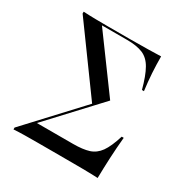

<svg xmlns="http://www.w3.org/2000/svg" viewBox="-136 -686 775 800"><g transform="rotate(30 251.0 -285.5)"><path d="M33.9 0V-8.9L268.5 -261.3L267.7 -251.6L41.9 -562.1V-571Q70.2 -569.4 101.2 -569Q132.3 -568.5 162.1 -568.5H265.3Q317.7 -568.5 353.6 -569.4Q389.5 -570.2 414.5 -571Q414.5 -532.3 416.9 -492.3Q419.4 -452.4 425 -409.7H415.3Q399.2 -470.2 380.6 -502.8Q362.1 -535.5 333.1 -547.6Q304 -559.7 257.3 -559.7H136.3L322.6 -305.6L86.3 -51.6L103.2 -71.8H279Q325.8 -71.8 354.8 -81Q383.9 -90.3 403.2 -117.3Q422.6 -144.4 439.5 -199.2H449.2Q444.4 -148.4 441.9 -97.6Q439.5 -46.8 438.7 0Q408.1 -1.6 363.7 -2Q319.4 -2.4 254 -2.4H198.4Q171.8 -2.4 143.5 -2.4Q115.3 -2.4 87.5 -2Q59.7 -1.6 33.9 0Z"/></g></svg>

Font: Playfair 144pt SemiCondensed Light
Style: Regular
Weight: 300
Width: 4
Designer: Claus Eggers Sørensen
Foundry: Claus Eggers Sørensen
Version: Version 2.203